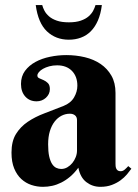

<svg xmlns="http://www.w3.org/2000/svg" viewBox="-20 -722 538 750"><path d="M280.8 -252.9Q280.8 -265.1 272.9 -271.5Q265.1 -277.8 252.9 -277.8Q235.8 -277.8 220.5 -270Q205.1 -262.2 193.4 -247.1Q181.6 -231.9 174.8 -209.7Q168 -187.5 168 -158.2Q168 -129.9 172.1 -111.3Q176.3 -92.8 183.3 -81.8Q190.4 -70.8 199.7 -66.4Q209 -62 219.2 -62Q231.9 -62 243.2 -68.6Q254.4 -75.2 262.7 -85.4Q271 -95.7 275.9 -108.4Q280.8 -121.1 280.8 -133.8ZM203.1 -466.8Q186.5 -466.8 172.4 -462.9Q158.2 -459 147.9 -453.1Q137.7 -447.3 131.8 -440.2Q126 -433.1 126 -426.8Q126 -419.4 133.5 -416.3Q141.1 -413.1 150.4 -408.9Q159.7 -404.8 167.2 -397.2Q174.8 -389.6 174.8 -374Q174.8 -363.8 170.7 -355.2Q166.5 -346.7 159.4 -340.1Q152.3 -333.5 142.8 -329.8Q133.3 -326.2 123 -326.2Q95.7 -326.2 78.9 -344.7Q62 -363.3 62 -394Q62 -423.8 77.6 -445.1Q93.3 -466.3 118.4 -480Q143.6 -493.7 175.3 -500.2Q207 -506.8 238.8 -506.8Q276.9 -506.8 311.5 -498.5Q346.2 -490.2 372.8 -472.2Q399.4 -454.1 415.3 -426.3Q431.2 -398.4 431.2 -358.9V-83Q431.2 -78.6 431.6 -73.2Q432.1 -67.9 434.1 -63.5Q436 -59.1 439.9 -56.2Q443.8 -53.2 451.2 -53.2Q460 -53.2 467.5 -59.8Q475.1 -66.4 481 -73.2L493.2 -63Q485.8 -52.7 475.6 -40.5Q465.3 -28.3 450.7 -17.6Q436 -6.8 416.5 0.5Q397 7.8 372.1 7.8Q341.3 7.8 317.4 -10.5Q293.5 -28.8 286.1 -66.9Q270.5 -45.9 253.7 -31.7Q236.8 -17.6 219.2 -8.8Q201.7 0 183.8 3.9Q166 7.8 147.9 7.8Q124.5 7.8 102.5 0.5Q80.6 -6.8 63.2 -22.7Q45.9 -38.6 35.4 -64Q24.9 -89.4 24.9 -126Q24.9 -170.4 42.5 -198.7Q60.1 -227.1 88.6 -246.3Q117.2 -265.6 153.6 -279.3Q189.9 -293 228 -308.1Q256.3 -319.3 269.3 -341.6Q282.2 -363.8 282.2 -387.2Q282.2 -423.3 261 -445.1Q239.7 -466.8 203.1 -466.8ZM249 -566.9Q197.8 -566.9 163.3 -599.6Q128.9 -632.3 119.6 -702.1H145Q147.5 -691.9 153.6 -680.2Q159.7 -668.5 171.4 -658.2Q183.1 -647.9 201.9 -641.4Q220.7 -634.8 249 -634.8Q276.9 -634.8 295.7 -641.4Q314.5 -647.9 326.2 -658.2Q337.9 -668.5 344 -680.2Q350.1 -691.9 353 -702.1H377.9Q373.5 -667 362.3 -641.6Q351.1 -616.2 334.5 -599.6Q317.9 -583 296.1 -575Q274.4 -566.9 249 -566.9Z"/></svg>

Font: Berkshire Swash
Style: Regular
Weight: 400
Designer: Astigmatic (AOETI)
Foundry: Astigmatic (AOETI)
Version: Version 1.001